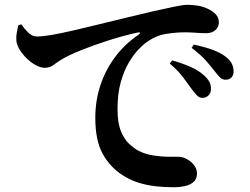

<svg xmlns="http://www.w3.org/2000/svg" viewBox="-20 -754 1040 798"><path d="M774.9 -386.3Q760.9 -406.5 740.7 -433.1Q720.5 -459.7 685.6 -489.9L695.5 -503.1Q737.3 -491.2 771.6 -476.1Q805.9 -461.1 828.8 -439.9Q844.8 -425.6 851.2 -411.6Q857.5 -397.6 856.7 -383.3Q856.7 -367.9 846.6 -357.6Q836.5 -347.2 820.2 -347.2Q808 -347.9 797.8 -358.4Q787.6 -368.8 774.9 -386.3ZM868.1 -463.4Q854.2 -481.2 835 -503.1Q815.8 -525 776.5 -555.2L785.4 -568.6Q828 -559.9 861.7 -547.7Q895.4 -535.5 915.8 -519.8Q935 -505.7 942.9 -490.5Q950.8 -475.2 950.8 -457.8Q950.8 -441.7 942.2 -432.2Q933.5 -422.6 918 -422.6Q903.3 -422.6 893.1 -433.5Q882.9 -444.4 868.1 -463.4ZM68.2 -653 56 -648.9Q53.6 -637.2 50.2 -620.7Q46.9 -604.3 47.9 -586.5Q49.3 -568.2 61.2 -548.5Q73.1 -528.7 91.1 -511.2Q109.1 -493.7 129.1 -482.9Q149.2 -472.2 166.3 -472.2Q187.6 -472.2 204.3 -485.2Q221 -498.1 236.5 -507.1Q266.7 -525.2 318.5 -545.9Q370.3 -566.7 431.8 -586.3Q493.3 -605.9 552.4 -618.9Q560.7 -620.9 561.4 -617.6Q562.2 -614.2 555.7 -609.5Q499 -571.2 458.8 -517.6Q418.6 -464 397.4 -400Q376.1 -335.9 376.1 -264.4Q376.1 -169.6 407.1 -114Q438.1 -58.5 489.7 -25.7Q521 -5.7 555.5 5.2Q590.1 16.1 627.4 20.2Q664.8 24.3 702.9 24.3Q725.9 24.3 747.8 19.6Q769.7 14.9 784.2 2.5Q798.7 -10 798.7 -33Q798.7 -51.8 786.6 -67.4Q774.4 -83 756.7 -92.7Q739 -102.4 721.7 -102.4Q707.8 -102.4 678.8 -102.6Q649.9 -102.7 616.5 -108Q583.1 -113.3 554.7 -127.8Q537.3 -137.4 517.2 -155.7Q497.1 -174.1 482.8 -208.4Q468.5 -242.6 468.5 -300.7Q468.5 -364.7 481.8 -412.2Q495.2 -459.8 515.1 -493.3Q535 -526.9 554.9 -547.8Q574.8 -568.6 588.5 -577.9Q628.4 -606.9 671.4 -613.3Q714.4 -619.7 748.5 -619.7Q770 -619.7 793.6 -617.9Q817.1 -616 836.7 -616Q861.4 -616 875.5 -629.2Q889.7 -642.3 889.7 -661Q889.7 -681.1 876.4 -694.8Q863.2 -708.5 843.1 -717.7Q823.9 -727 802.1 -730.5Q780.3 -734 757.6 -734Q742.1 -734 705.1 -726.4Q668 -718.9 618.5 -707.6Q568.9 -696.4 515.5 -683.1Q449.6 -667.2 390.2 -652.6Q330.8 -638 281.2 -626.6Q231.7 -615.2 194 -608.7Q156.3 -602.3 133.9 -602.3Q114.2 -602.3 97.9 -618.1Q81.6 -634 68.2 -653Z"/></svg>

Font: Source Han Serif JP VF
Style: Regular
Weight: 250
Designer: Ryoko NISHIZUKA 西塚涼子 (kana & ideographs); Frank Grießhammer (Latin, Greek & Cyrillic); Wenlong ZHANG 张文龙 (bopomofo); San
Foundry: Adobe
Version: Version 2.001;hotconv 1.1.0;makeotfexe 2.6.0